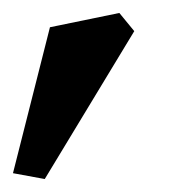

<svg xmlns="http://www.w3.org/2000/svg" viewBox="-57 -161 284 296"><path d="M12 115 -37 106 20 -119 127 -141 150 -113Z"/></svg>

Font: Manuale
Style: Italic
Weight: 400
Italic angle: -11°
Designer: Eduardo Tunni / Pablo Cosgaya
Foundry: Eduardo Tunni / Pablo Cosgaya
Version: Version 1.002